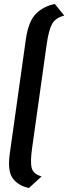

<svg xmlns="http://www.w3.org/2000/svg" viewBox="-20 -757 340 956"><path d="M29 6Q16 96 44.5 132.5Q73 169 124 179L187.1 121.3Q146.1 110.3 138 79.8Q129.9 49.3 139.9 -19.7L212.7 -538.3Q222.7 -607.3 239.4 -637.8Q256 -668.3 300 -679.3L253 -737Q199 -727 160.5 -690Q122 -653 109 -563Z"/></svg>

Font: Secuela ExtLt
Style: Italic
Weight: 200
Italic angle: -8°
Designer: Fernando Haro
Foundry: deFharo
Version: Version 1.704